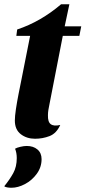

<svg xmlns="http://www.w3.org/2000/svg" viewBox="-22 -634 403 905"><path d="M143 20Q104 20 76 -1.5Q48 -23 48 -66Q48 -86 53 -119.5Q58 -153 65.5 -191Q73 -229 80 -263.5Q87 -298 91 -319L120 -465H55L59 -495Q170 -532 266 -614H305L283 -510H361L352 -465H274L211 -142Q208 -128 206 -115.5Q204 -103 204 -91Q203 -59 217.5 -48.5Q232 -38 262 -45Q244 -5 211.5 7.5Q179 20 143 20ZM32 251Q23 251 13 249.5Q3 248 -2 244Q24 212 40.5 182Q57 152 57 111Q57 86 49 67Q57 62 74 58Q91 54 104 54Q135 54 154.5 70.5Q174 87 174 116Q174 154 151.5 185Q129 216 96 233.5Q63 251 32 251Z"/></svg>

Font: Sansita Swashed SemiBold
Style: Regular
Weight: 600
Designer: Pablo Cosgaya
Foundry: Omnibus-Type
Version: Version 1.003; ttfautohint (v1.8.3)